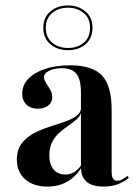

<svg xmlns="http://www.w3.org/2000/svg" viewBox="-20 -665 503 696"><path d="M273.4 -208.1V-329.8Q273.4 -376.6 257.3 -397.2Q241.1 -417.7 204.8 -417.7Q176.6 -417.7 158.1 -408.5Q139.5 -399.2 139.5 -385.5Q139.5 -375.8 147.2 -364.1Q154.8 -352.4 162.1 -339.9Q169.4 -327.4 169.4 -312.1Q169.4 -293.5 154.8 -282.3Q140.3 -271 116.9 -271Q91.1 -271 75.8 -285.9Q60.5 -300.8 60.5 -325.8Q60.5 -356.5 82.7 -379.4Q104.8 -402.4 144 -415.3Q183.1 -428.2 233.9 -428.2Q315.3 -428.2 350 -391.1Q384.7 -354 384.7 -266.9V-208.1ZM152.4 11.3Q100.8 11.3 71 -15.3Q41.1 -41.9 41.1 -86.3Q41.1 -121.8 58.1 -144.4Q75 -166.9 101.2 -181Q127.4 -195.2 157.3 -204.8Q187.1 -214.5 213.7 -223.4Q240.3 -232.3 257.3 -244.8Q274.2 -257.3 274.2 -277.4L275 -260.5Q271.8 -245.2 258.9 -233.5Q246 -221.8 229.4 -210.5Q212.9 -199.2 196.8 -185.5Q180.6 -171.8 169.8 -151.6Q158.9 -131.5 158.9 -102.4Q158.9 -69.4 174.2 -50.8Q189.5 -32.3 216.9 -32.3Q234.7 -32.3 249.6 -41.5Q264.5 -50.8 276.6 -69.4V-59.7Q254.8 -24.2 223.8 -6.5Q192.7 11.3 152.4 11.3ZM384.7 -44.4Q384.7 -25.8 389.5 -17.7Q394.4 -9.7 404.8 -9.7Q414.5 -9.7 424.2 -15.3Q433.9 -21 442.7 -27.4L446.8 -20.2Q429 -5.6 407.3 2.8Q385.5 11.3 355.6 11.3Q313.7 11.3 293.5 -6.5Q273.4 -24.2 273.4 -59.7V-208.1H384.7ZM226.6 -483.1Q187.9 -483.1 162.5 -504.8Q137.1 -526.6 137.1 -564.5Q137.1 -601.6 162.5 -623.4Q187.9 -645.2 225.8 -645.2Q264.5 -645.2 289.9 -623.4Q315.3 -601.6 315.3 -564.5Q315.3 -526.6 290.3 -504.8Q265.3 -483.1 226.6 -483.1ZM226.6 -491.1Q261.3 -491.1 283.9 -510.5Q306.5 -529.8 306.5 -564.5Q306.5 -598.4 283.5 -617.7Q260.5 -637.1 225.8 -637.1Q191.9 -637.1 169 -617.7Q146 -598.4 146 -564.5Q146 -529.8 169 -510.5Q191.9 -491.1 226.6 -491.1Z"/></svg>

Font: Playfair 144pt SemiCondensed
Style: Bold
Weight: 700
Width: 4
Designer: Claus Eggers Sørensen
Foundry: Claus Eggers Sørensen
Version: Version 2.203